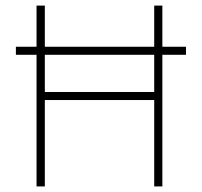

<svg xmlns="http://www.w3.org/2000/svg" viewBox="-20 -670 727 690"><path d="M37.1 -502V-473.1H111.3V0H141.1V-310.5H534.2V0H563.5V-473.1H648.4V-502H563.5V-649.9H534.2V-502H141.1V-649.9H111.3V-502ZM534.2 -339.4H141.1V-473.1H534.2Z"/></svg>

Font: Estedad Thin
Style: Regular
Weight: 100
Designer: Amin Abedi
Version: Version 7.3